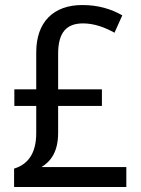

<svg xmlns="http://www.w3.org/2000/svg" viewBox="-20 -743 560 763"><path d="M307 -723C193 -723 124 -656 124 -535V-388H37V-322H124V-214C124 -131 89 -89 36 -73V0H482V-79H145C182 -102 211 -140 211 -215V-322H385V-388H211V-529C211 -614 244 -650 310 -650C355 -650 397 -634 435 -613L466 -682C422 -707 371 -723 307 -723Z"/></svg>

Font: Noto Sans Armenian SemiCondensed
Style: Regular
Weight: 400
Width: 4
Designer: Monotype Design Team
Foundry: Monotype Imaging Inc.
Version: Version 2.008